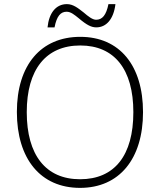

<svg xmlns="http://www.w3.org/2000/svg" viewBox="-20 -903 777 933"><path d="M211 -770H245C256 -826 275 -846 304 -846C324 -846 342 -831 363 -814C403 -780 425 -770 448 -770C496 -770 532 -809 541 -883H507C496 -829 477 -807 447 -807C429 -807 408 -824 387 -842C360 -863 336 -883 305 -883C252 -883 218 -840 211 -770ZM369 10C560 10 675 -131 675 -358C675 -585 561 -724 370 -724C179 -724 62 -587 62 -359C62 -131 177 10 369 10ZM369 -32C202 -32 110 -150 110 -358C110 -565 203 -682 370 -682C536 -682 628 -566 628 -358C628 -148 537 -32 369 -32Z"/></svg>

Font: Kathrein 35 Thin
Style: Regular
Weight: 250
Designer: Lazydogs Typefoundry, based on Open Sans by Ascender Corporation
Foundry: Lazydogs Typefoundry
Version: Version 1.003;PS 001.003;hotconv 1.0.88;makeotf.lib2.5.64775